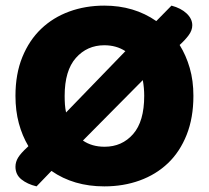

<svg xmlns="http://www.w3.org/2000/svg" viewBox="-20 -645 743 683"><path d="M668 -304Q668 -226 644 -165.5Q620 -105 577.5 -64.5Q535 -24 477 -3Q419 18 351 18Q242 18 163 -37L110 18Q77 10 56 -7Q35 -24 35 -52Q35 -69 44.5 -84.5Q54 -100 77 -121L81 -125Q59 -162 47 -206.5Q35 -251 35 -304Q35 -382 59.5 -442Q84 -502 126.5 -542.5Q169 -583 226.5 -604Q284 -625 351 -625Q457 -625 536 -570L590 -625Q624 -616 644 -597Q664 -578 664 -555Q664 -537 651 -519.5Q638 -502 619 -485Q642 -448 655 -403Q668 -358 668 -304ZM493 -304Q493 -332 488 -360L275 -145Q307 -123 352 -123Q414 -123 453.5 -168Q493 -213 493 -304ZM210 -304Q210 -287 211 -273Q212 -259 215 -245L426 -463Q394 -484 351 -484Q290 -484 250 -439Q210 -394 210 -304Z"/></svg>

Font: Baloo Bhaina 2 ExtraBold
Style: Regular
Weight: 800
Designer: Yesha Goshar, Manish Minz, Shuchita Grover and Ek Type
Foundry: Ek Type
Version: Version 1.640;hotconv 1.0.111;makeotfexe 2.5.65597; ttfautoh